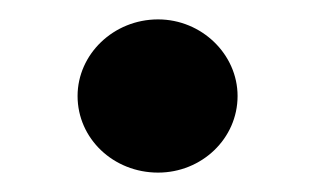

<svg xmlns="http://www.w3.org/2000/svg" viewBox="-20 -168 325 198"><path d="M143 -148C97 -148 60 -112 60 -69C60 -25 97 10 143 10C188 10 225 -25 225 -69C225 -112 188 -148 143 -148Z"/></svg>

Font: Goli SemiBold
Style: Regular
Weight: 600
Designer: jaikishan Patel
Foundry: MagicType
Version: Version 1.000;Glyphs 3.2 (3242)